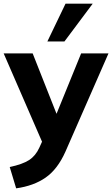

<svg xmlns="http://www.w3.org/2000/svg" viewBox="-30 -798 611 1046"><path d="M561 -507 327 27Q284 124 218.5 169.5Q153 215 58 228L23 112Q93 97 128.5 74Q164 51 184 7L199 -26L-10 -507H148L278 -178L412 -507ZM321 -572H228L327 -778H475Z"/></svg>

Font: Muli ExtraBold
Style: Regular
Weight: 800
Designer: Vernon Adams
Foundry: Vernon Adams
Version: Version 2.000